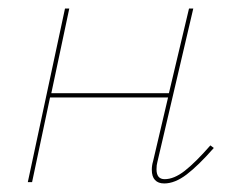

<svg xmlns="http://www.w3.org/2000/svg" viewBox="-20 -426 549 449"><path d="M480 -80Q444 -39 416.5 -18Q389 3 364 3Q350 3 342.5 -5Q335 -13 335 -29Q335 -39 338 -49L373 -198H97L55 0H45L132 -406H142L100 -208H375L422 -406H432L348 -47Q346 -40 346 -30Q346 -7 365 -7Q387 -7 412 -26.5Q437 -46 472 -86Z"/></svg>

Font: Ysabeau Infant Hairline
Style: Italic
Weight: 100
Italic angle: -12°
Designer: Christian Thalmann (Catharsis Fonts)
Version: Version 0.003